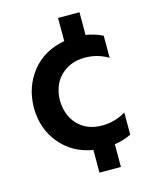

<svg xmlns="http://www.w3.org/2000/svg" viewBox="-111 -691 690 874"><g transform="rotate(-15 234.0 -253.5)"><path d="M428 -486V-382Q378 -412 319 -412Q249 -412 204.5 -368.5Q160 -325 159 -252Q161 -180 203.5 -136.5Q246 -93 317 -93Q375 -93 428 -124V-20Q392 -2 349 4V111H248V4Q152 -12 94 -82.5Q36 -153 36 -252Q37 -349 93 -420Q149 -491 248 -509V-618H349V-511Q390 -505 428 -486Z"/></g></svg>

Font: Hind Semibold
Style: Regular
Weight: 600
Designer: Manushi Parikh, Satya Rajpurohit
Foundry: Indian Type Foundry
Version: Version 1.201;PS 1.0;hotconv 1.0.78;makeotf.lib2.5.61930; tt